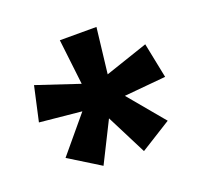

<svg xmlns="http://www.w3.org/2000/svg" viewBox="-84 -856 642 611"><g transform="rotate(-20 237.5 -550.5)"><path d="M299 -762 281 -608 426 -657 450 -538 309 -525 410 -404 306 -339 237 -475 169 -339 64 -404 165 -525 23 -539 49 -656 193 -608 175 -762Z"/></g></svg>

Font: Noto Sans Condensed
Style: Regular
Weight: 400
Width: 3
Version: Version 2.013